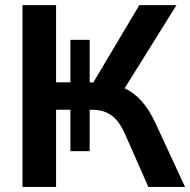

<svg xmlns="http://www.w3.org/2000/svg" viewBox="-20 -739 751 759"><path d="M201.7 0V-305.2H258.3V-141.6H334.5V-305.2H341.8C407.2 -305.2 444.8 -276.4 475.6 -206.1L566.4 0H711.4L592.8 -256.3C561 -322.8 523.4 -366.2 472.7 -390.1L677.7 -718.8H530.8L348.6 -412.6L334.5 -413.6V-581.5H258.3V-413.6H201.7V-718.8H68.8V0Z"/></svg>

Font: Winston SemiBold
Style: Regular
Weight: 600
Designer: Vernon Adams, Kim Jin-seong, David Berlow, Cristiano Sobral
Foundry: The Winston Project Authors
Version: Version 3.004